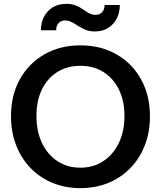

<svg xmlns="http://www.w3.org/2000/svg" viewBox="-20 -965 834 995"><path d="M397 10Q319 10 253 -17Q187 -44 138.5 -94Q90 -144 63.5 -212.5Q37 -281 37 -363Q37 -472 83 -554.5Q129 -637 210.5 -683.5Q292 -730 396 -730Q502 -730 583.5 -683.5Q665 -637 711 -554Q757 -471 757 -362Q757 -280 730.5 -212Q704 -144 655.5 -94Q607 -44 541 -17Q475 10 397 10ZM396 -96Q464 -96 515.5 -130Q567 -164 596 -224.5Q625 -285 625 -364Q625 -442 596.5 -500.5Q568 -559 516.5 -591.5Q465 -624 396 -624Q328 -624 276.5 -591.5Q225 -559 197 -501Q169 -443 169 -364Q169 -284 197.5 -224Q226 -164 277.5 -130Q329 -96 396 -96ZM472 -802Q444 -802 423.5 -810.5Q403 -819 385.5 -830.5Q368 -842 351.5 -850.5Q335 -859 317 -859Q296 -859 283.5 -845Q271 -831 271 -808H192Q192 -846 207.5 -877Q223 -908 252.5 -926.5Q282 -945 323 -945Q352 -945 373 -936.5Q394 -928 410 -916.5Q426 -905 441.5 -896.5Q457 -888 475 -888Q497 -888 509.5 -902Q522 -916 522 -939H601Q601 -901 585.5 -870Q570 -839 541 -820.5Q512 -802 472 -802Z"/></svg>

Font: Instrument Sans SemiBold
Style: Regular
Weight: 600
Designer: Rodrigo Fuenzalida
Foundry: fragTYPE
Version: Version 1.000;gftools[0.9.28]